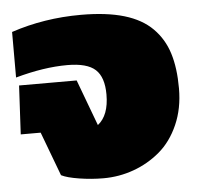

<svg xmlns="http://www.w3.org/2000/svg" viewBox="-45 -596 669 652"><g transform="rotate(-5 289.5 -270.0)"><path d="M282.2 9.8Q241.2 9.8 199.7 3.2Q158.2 -3.4 139.2 -13.2L83 -163.1H15.1L23.9 -329.1H220.2L278.8 -171.9Q316.9 -201.7 316.9 -272.9Q316.9 -332 288.6 -357.9Q260.3 -383.8 192.9 -383.8Q112.8 -383.8 16.1 -356.9V-512.2Q128.4 -549.8 253.9 -549.8Q340.8 -549.8 400.9 -532Q460.9 -514.2 496.8 -478Q532.7 -441.9 548.3 -391.8Q564 -341.8 564 -272Q564 -203.6 539.8 -148.7Q515.6 -93.8 475.3 -59.8Q435.1 -25.9 385.5 -8.1Q335.9 9.8 282.2 9.8Z"/></g></svg>

Font: Kanit Black
Style: Regular
Weight: 900
Designer: Katatrad Team
Foundry: CadsonDemak
Version: Version 1.000;PS 001.000;hotconv 1.0.88;makeotf.lib2.5.64775